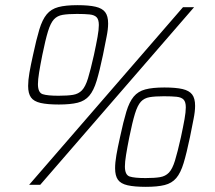

<svg xmlns="http://www.w3.org/2000/svg" viewBox="-20 -716 835 744"><path d="M93 0 689 -688H732L136 0ZM208 -311Q164 -311 137.5 -317Q111 -323 100 -338.5Q89 -354 89 -383Q89 -405 94 -434Q99 -463 108 -503Q121 -564 132.5 -602Q144 -640 161 -660.5Q178 -681 206 -688.5Q234 -696 280 -696Q324 -696 350 -690Q376 -684 387.5 -669Q399 -654 399 -625Q399 -603 393 -573.5Q387 -544 379 -503Q366 -441 354.5 -403Q343 -365 326 -345Q309 -325 281 -318Q253 -311 208 -311ZM207 -345Q242 -345 263 -348.5Q284 -352 297.5 -366Q311 -380 321 -412.5Q331 -445 344 -503Q353 -545 358 -573Q363 -601 363 -619Q363 -640 354.5 -649Q346 -658 327.5 -660Q309 -662 278 -662Q244 -662 223 -658.5Q202 -655 189 -641Q176 -627 166 -594.5Q156 -562 144 -503Q136 -463 131.5 -435Q127 -407 127 -390Q127 -357 145.5 -351Q164 -345 207 -345ZM545 8Q501 8 474.5 2Q448 -4 437 -19.5Q426 -35 426 -64Q426 -86 431 -115Q436 -144 445 -184Q458 -245 469.5 -283Q481 -321 498 -341.5Q515 -362 543 -369.5Q571 -377 617 -377Q661 -377 687 -371Q713 -365 724.5 -350Q736 -335 736 -306Q736 -284 730 -254.5Q724 -225 716 -184Q703 -122 691.5 -84Q680 -46 663 -26Q646 -6 618 1Q590 8 545 8ZM544 -26Q579 -26 600 -29.5Q621 -33 634.5 -47Q648 -61 658 -93.5Q668 -126 681 -184Q690 -226 695 -254Q700 -282 700 -300Q700 -321 691.5 -330Q683 -339 664.5 -341Q646 -343 615 -343Q581 -343 560 -339.5Q539 -336 526 -322Q513 -308 503 -275.5Q493 -243 481 -184Q473 -144 468.5 -116Q464 -88 464 -71Q464 -38 482.5 -32Q501 -26 544 -26Z"/></svg>

Font: Saira Thin Thin
Style: Italic
Weight: 250
Italic angle: -12°
Version: Version 1.101